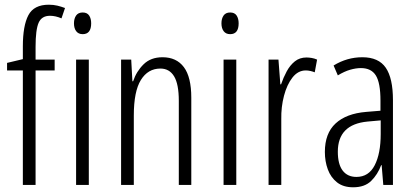

<svg xmlns="http://www.w3.org/2000/svg" viewBox="-20 -785 1754 815"><path d="M212 -486H131V0H77V-486H10V-518L77 -534V-588Q77 -676 100.5 -720.5Q124 -765 187 -765Q207 -765 223.5 -761Q240 -757 256 -751L241 -707Q216 -718 192 -718Q157 -718 144 -688.5Q131 -659 131 -586V-532H212Z M331 -732Q350 -732 358.5 -719Q367 -706 367 -686Q367 -640 331 -640Q313 -640 303.5 -652.5Q294 -665 294 -686Q294 -706 303 -719Q312 -732 331 -732ZM357 -532V0H303V-532Z M670 -542Q729 -542 760.5 -500Q792 -458 792 -370V0H739V-357Q739 -428 719 -461Q699 -494 661 -494Q608 -494 578 -445.5Q548 -397 548 -295V0H494V-532H537L542 -440H545Q559 -482 589.5 -512Q620 -542 670 -542Z M957 -732Q976 -732 984.5 -719Q993 -706 993 -686Q993 -640 957 -640Q939 -640 929.5 -652.5Q920 -665 920 -686Q920 -706 929 -719Q938 -732 957 -732ZM983 -532V0H929V-532Z M1281 -541Q1291 -541 1303 -539Q1315 -537 1326 -532L1316 -478Q1309 -481 1298.5 -483.5Q1288 -486 1278 -486Q1245 -486 1221.5 -456Q1198 -426 1185.5 -378.5Q1173 -331 1174 -279V0H1120V-532H1162L1170 -427H1173Q1183 -456 1197 -482Q1211 -508 1231.5 -524.5Q1252 -541 1281 -541Z M1518 -542Q1587 -542 1617.5 -497.5Q1648 -453 1648 -360V0H1607L1600 -84H1598Q1583 -44 1555.5 -17Q1528 10 1479 10Q1437 10 1410.5 -11Q1384 -32 1371.5 -66Q1359 -100 1359 -140Q1359 -219 1404.5 -261Q1450 -303 1534 -310L1595 -315V-358Q1595 -433 1575.5 -464.5Q1556 -496 1512 -496Q1491 -496 1466.5 -489Q1442 -482 1414 -465L1396 -507Q1453 -542 1518 -542ZM1540 -269Q1414 -257 1414 -141Q1414 -88 1434.5 -61Q1455 -34 1493 -34Q1545 -34 1570.5 -83.5Q1596 -133 1596 -216V-274Z"/></svg>

Font: Noto Sans Telugu ExtraCondensed Light
Style: Regular
Weight: 300
Width: 2
Designer: Jelle Bosma - Monotype Design Team
Foundry: Monotype Imaging Inc.
Version: Version 2.005; ttfautohint (v1.8.4.7-5d5b)